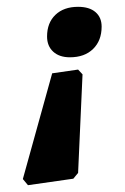

<svg xmlns="http://www.w3.org/2000/svg" viewBox="-20 -536 367 563"><path d="M222 -318 209 -29 195 -12 62 7 47 -11 133 -321 209 -332ZM278 -458Q278 -417 253 -392.5Q228 -368 185 -368Q154 -368 136 -384.5Q118 -401 118 -429Q118 -469 142.5 -492.5Q167 -516 209 -516Q242 -516 260 -500.5Q278 -485 278 -458Z"/></svg>

Font: Alegreya SC ExtraBold
Style: Italic
Weight: 800
Italic angle: -7°
Designer: Juan Pablo del Peral
Foundry: Huerta Tipografica
Version: Version 2.007; ttfautohint (v1.6)